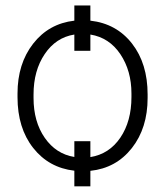

<svg xmlns="http://www.w3.org/2000/svg" viewBox="-20 -611 597 696"><path d="M43.5 -272Q43.5 -379.9 100.1 -452.6Q156.7 -525.4 249.5 -536.1V-591.3H307.6V-536.1Q402.3 -525.4 458.7 -452.9Q515.1 -380.4 515.1 -268.6V-255.9Q515.1 -147 458 -74.2Q400.9 -1.5 307.6 8.3V64.5H249.5V7.8Q156.7 -2.9 100.1 -75Q43.5 -147 43.5 -258.8ZM307.6 -41.5Q376 -52.7 416.3 -112.1Q456.5 -171.4 456.5 -259.3V-272Q456.5 -354.5 416.3 -414.6Q376 -474.6 307.6 -485.8V-426.8H249.5V-485.8Q182.6 -475.1 142.1 -415Q101.6 -355 101.6 -268.6V-255.9Q101.6 -169.9 142.3 -111.3Q183.1 -52.7 249.5 -42V-99.1H307.6Z"/></svg>

Font: SteelSelectRoboto
Style: Regular
Weight: 300
Designer: Google
Version: Version 2.137; 2017